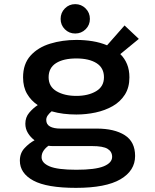

<svg xmlns="http://www.w3.org/2000/svg" viewBox="-20 -705 750 928"><path d="M349 -151.5Q317.5 -151.5 287.2 -155.2Q257 -159 229.5 -167Q218.5 -158 211 -147.5Q203.5 -137 203.5 -125.5Q203.5 -103.5 221.8 -93.5Q240 -83.5 272.5 -83.5H447.5Q532.5 -83.5 582.8 -51.8Q633 -20 633 49Q633 120 562.2 161.5Q491.5 203 347 203Q206.5 203 141.2 167.8Q76 132.5 76 71.5Q76 35 98.8 10.8Q121.5 -13.5 147 -27Q127.5 -41.5 115 -62Q102.5 -82.5 102.5 -107Q102.5 -138 121.2 -160.2Q140 -182.5 162.5 -197Q130 -218.5 110.8 -251.5Q91.5 -284.5 91.5 -331Q91.5 -396 127.5 -436Q163.5 -476 222.5 -494Q281.5 -512 349 -512Q389.5 -512 427.5 -505.8Q465.5 -499.5 497.5 -486L582 -582L651 -517L561.5 -443.5Q582.5 -423 594 -395Q605.5 -367 605.5 -331Q605.5 -282 583.5 -247.5Q561.5 -213 524.5 -192Q487.5 -171 441.8 -161.2Q396 -151.5 349 -151.5ZM349 -241.5Q406 -241.5 444.2 -264Q482.5 -286.5 482.5 -331.5Q482.5 -377 446.5 -399.8Q410.5 -422.5 349 -422.5Q286.5 -422.5 250.8 -399.8Q215 -377 215 -331.5Q215 -286.5 253.2 -264Q291.5 -241.5 349 -241.5ZM181 55Q181 82.5 219.5 99Q258 115.5 349 115.5Q440.5 115.5 481.2 98.8Q522 82 522 53Q522 28 500.2 14.5Q478.5 1 424.5 1H234Q224.5 1 214.5 -0.5Q200.5 9 190.8 23Q181 37 181 55ZM343.5 -543Q314 -543 293.5 -563.5Q273 -584 273 -613.5Q273 -643.5 293.5 -664.2Q314 -685 343.5 -685Q373 -685 393.8 -664.2Q414.5 -643.5 414.5 -613.5Q414.5 -584 393.8 -563.5Q373 -543 343.5 -543Z"/></svg>

Font: League Mono Medium
Style: Regular
Weight: 500
Width: 6
Designer: Tyler Finck
Foundry: The League of Moveable Type / Tyler Finck
Version: Version 2.300;RELEASE